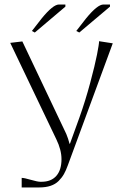

<svg xmlns="http://www.w3.org/2000/svg" viewBox="-20 -823 544 843"><path d="M267.1 -793.9 132.8 -680.2 120.1 -687 163.1 -742.2Q212.9 -803.2 238.8 -803.2H267.1ZM462.9 -793.9 328.1 -680.2 314.9 -687 357.9 -742.2Q407.7 -803.2 434.1 -803.2H462.9ZM24.9 -634.8 78.1 -641.1 271 -234.9Q275.9 -223.1 278.8 -214.1Q281.7 -205.1 283.2 -199Q284.7 -192.9 285.2 -191.9H287.1L329.1 -308.1Q355 -380.9 376 -459.2Q397 -537.6 406 -583.5Q415 -629.4 415 -642.1L475.1 -632.8L277.8 -97.2Q269.5 -74.2 260.5 -58.3Q251.5 -42.5 237.3 -28.3Q223.1 -14.2 201.9 -7.1Q180.7 0 151.9 0H75.2V-42Q86.4 -42 115.7 -33.4Q145 -24.9 157.2 -24.9H162.1Q204.6 -24.9 227.3 -50.8Q250 -76.7 250 -124Q250 -165 227.1 -211.9Z"/></svg>

Font: Resagokr
Style: Light
Weight: 300
Designer: gluk
Foundry: gluk
Version: Version 0.95